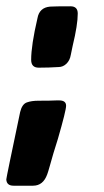

<svg xmlns="http://www.w3.org/2000/svg" viewBox="-35 -563 330 610"><path d="M88 -348Q64 -348 64 -373Q64 -419 84 -505Q90 -539 124 -542Q140 -543 189 -543Q212 -543 212 -520Q212 -484 196 -418L190 -389Q187 -371 176 -360.5Q165 -350 151 -350Q120 -348 88 -348ZM70 27H8Q-14 27 -15 7Q-15 2 29 -207Q35 -232 50 -237.5Q65 -243 87 -243Q127 -243 145 -244H153Q175 -244 175 -227Q175 -212 149 -122Q133 -72 123 -35Q118 -17 115 -9Q102 27 70 27Z"/></svg>

Font: Bangerz
Style: Regular
Weight: 400
Designer: vernon adams
Foundry: Vernon Adams
Version: Version 2.10;February 7, 2025;FontCreator 13.0.0.2683 64-bit